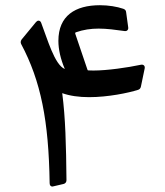

<svg xmlns="http://www.w3.org/2000/svg" viewBox="-20 -697 628 729"><path d="M179.7 11.2 221.2 1.5C228 0 232.4 -5.4 232.4 -12.7C231 -149.4 228.5 -248 216.3 -343.3C244.6 -333 280.3 -328.1 318.4 -328.1C390.1 -328.1 467.3 -344.2 504.4 -355.9C510.3 -357.9 513.7 -361.8 515.1 -368.6L529.3 -437C531.3 -446.8 524.9 -453.1 515.1 -451.2C464.4 -440.4 386.7 -429.2 335 -429.2L315 -429.7C313.5 -429.7 313 -430.2 312 -432.6L265.6 -569.3C265.1 -571.8 265.6 -573.2 267.6 -574.2C296.9 -584.5 325.2 -588.4 354.5 -588.4C385.8 -588.4 418 -584 453.1 -579.1C461.9 -577.6 468.3 -584 466.8 -593.2L459 -649.9C458.5 -657.2 455.1 -661.1 448.3 -663.6C423.8 -671.9 392.1 -677.2 359.4 -677.2C265.6 -677.2 201.7 -637.2 201.7 -542C201.7 -509.3 210 -472.6 226.1 -435C187 -450.7 159.7 -550.3 136.2 -610.8C134.3 -615.7 130.4 -618.6 126.5 -618.6C123 -618.6 119.6 -616.7 116.7 -613.3L62 -546.9C59.6 -543.4 58.6 -540.5 58.6 -537.1C58.6 -535.1 59.1 -532.7 60.1 -530.2C135.3 -389.1 165 -238.3 168.5 -1.4C168.5 6.9 172.9 11.7 179.7 11.3Z"/></svg>

Font: Pfont
Style: Regular
Weight: 400
Designer: Damoon Khanjanzadeh
Foundry: pfont
Version: Version 1.000;PS 000.300;hotconv 1.0.88;makeotf.lib2.5.64775